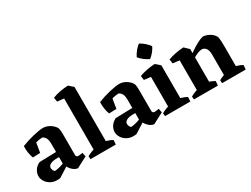

<svg xmlns="http://www.w3.org/2000/svg" viewBox="-61 -1307 2463 1884"><g transform="rotate(-30 1170.5 -364.5)"><path d="M413 16Q396 15 377 4Q358 -7 341.5 -26.5Q325 -46 316 -69L306 -78V-319Q306 -366 293.5 -388.5Q281 -411 259 -421Q240 -420 219 -416.5Q198 -413 184 -408L166 -300L82 -297Q70 -328 64.5 -365.5Q59 -403 61 -438Q90 -450 125 -461Q160 -472 195 -480.5Q230 -489 260.5 -494Q291 -499 310 -499Q336 -499 360 -490Q384 -481 405 -464.5Q426 -448 440 -427Q447 -415 449.5 -393.5Q452 -372 452 -324V-110Q452 -100 458.5 -93.5Q465 -87 477 -87Q488 -87 500 -89Q512 -91 526 -93L535 -48ZM213 13Q155 21 116 2.5Q77 -16 57 -47.5Q37 -79 37 -111Q37 -141 55.5 -172.5Q74 -204 115 -225L336 -231L334 -171H310Q288 -173 265.5 -171.5Q243 -170 224.5 -164.5Q206 -159 194 -148Q182 -137 182 -118Q182 -107 187.5 -94.5Q193 -82 203 -74Q225 -75 248.5 -80.5Q272 -86 293 -94Q314 -102 327 -107L336 -65Z M637 0V-689L732 -736L782 -692V0ZM564 0 561 -34Q586 -49 618.5 -60.5Q651 -72 676 -78L665 0ZM714 0 731 -91Q761 -85 795.5 -74.5Q830 -64 854 -49L850 0ZM562 -653 555 -701Q594 -717 640.5 -725.5Q687 -734 732 -736L736 -681L671 -641Z M1277 16Q1260 15 1241 4Q1222 -7 1205.5 -26.5Q1189 -46 1180 -69L1170 -78V-319Q1170 -366 1157.5 -388.5Q1145 -411 1123 -421Q1104 -420 1083 -416.5Q1062 -413 1048 -408L1030 -300L946 -297Q934 -328 928.5 -365.5Q923 -403 925 -438Q954 -450 989 -461Q1024 -472 1059 -480.5Q1094 -489 1124.5 -494Q1155 -499 1174 -499Q1200 -499 1224 -490Q1248 -481 1269 -464.5Q1290 -448 1304 -427Q1311 -415 1313.5 -393.5Q1316 -372 1316 -324V-110Q1316 -100 1322.5 -93.5Q1329 -87 1341 -87Q1352 -87 1364 -89Q1376 -91 1390 -93L1399 -48ZM1077 13Q1019 21 980 2.5Q941 -16 921 -47.5Q901 -79 901 -111Q901 -141 919.5 -172.5Q938 -204 979 -225L1200 -231L1198 -171H1174Q1152 -173 1129.5 -171.5Q1107 -170 1088.5 -164.5Q1070 -159 1058 -148Q1046 -137 1046 -118Q1046 -107 1051.5 -94.5Q1057 -82 1067 -74Q1089 -75 1112.5 -80.5Q1136 -86 1157 -94Q1178 -102 1191 -107L1200 -65Z M1481 0V-446L1576 -494L1626 -450V0ZM1408 0 1405 -34Q1430 -49 1462.5 -60.5Q1495 -72 1520 -78L1509 0ZM1558 0 1575 -91Q1605 -85 1639.5 -74.5Q1674 -64 1698 -49L1694 0ZM1406 -411 1399 -459Q1438 -474 1484.5 -483Q1531 -492 1576 -494L1580 -438L1515 -398ZM1561 -558Q1532 -571 1503.5 -593Q1475 -615 1456 -639Q1472 -671 1494.5 -699Q1517 -727 1542 -745Q1571 -730 1598 -706Q1625 -682 1642 -657Q1629 -629 1607 -602.5Q1585 -576 1561 -558Z M1806 0V-446L1901 -494L1951 -446V0ZM2110 0V-289Q2110 -340 2091.5 -364Q2073 -388 2043 -387Q2021 -386 1994.5 -374.5Q1968 -363 1941 -346.5Q1914 -330 1890 -311L1881 -343Q1924 -382 1967.5 -412.5Q2011 -443 2050 -463.5Q2089 -484 2119 -491Q2139 -490 2162 -482Q2185 -474 2206.5 -459Q2228 -444 2242 -421Q2247 -413 2249.5 -399Q2252 -385 2253.5 -361Q2255 -337 2255 -297V0ZM1731 -411 1724 -459Q1763 -474 1809.5 -483Q1856 -492 1901 -494L1905 -438L1840 -398ZM1736 0 1733 -34Q1758 -49 1790.5 -60.5Q1823 -72 1848 -78L1837 0ZM1879 0 1896 -91Q1926 -85 1956.5 -74.5Q1987 -64 2011 -49L2007 0ZM2055 0 2052 -34Q2077 -49 2109.5 -60.5Q2142 -72 2167 -78L2156 0ZM2184 0 2201 -91Q2230 -85 2266 -74.5Q2302 -64 2326 -49L2322 0Z"/></g></svg>

Font: Eczar SemiBold
Style: Regular
Weight: 600
Designer: Vaibhav Singh
Foundry: Rosetta Type Foundry
Version: Version 2.000